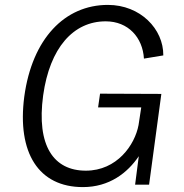

<svg xmlns="http://www.w3.org/2000/svg" viewBox="-20 -753 751 783"><path d="M318 10C426 10 500 -48 546 -116L531 0H588L638 -370L388 -371L380 -315H556L545 -243C530 -162 457 -57 330 -57C199 -57 128 -158 156 -364C183 -558 279 -666 411 -666C503 -666 562 -600 567 -514L646 -527C647 -635 552 -733 420 -733C244 -733 111 -595 79 -359C49 -129 138 10 318 10Z"/></svg>

Font: United Sans Light
Style: Italic
Weight: 300
Italic angle: -8°
Designer: Pablo Impallari, Rodrigo Fuenzalida (Modified by Dan O. Williams)
Version: Version 1.000;PS 001.000;hotconv 1.0.88;makeotf.lib2.5.64775